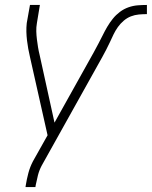

<svg xmlns="http://www.w3.org/2000/svg" viewBox="-20 -550 613 775"><path d="M83 205 84 198Q88 173 94.5 148.5Q101 124 113 101L172 -4L101 -320Q97 -337 94 -353.5Q91 -370 89 -387Q87 -404 86.5 -421.5Q86 -439 88 -457L101 -530H141L129 -457Q126 -440 126.5 -423.5Q127 -407 129 -391Q131 -375 133.5 -359.5Q136 -344 140 -328L200 -55L358 -338Q367 -355 376.5 -372.5Q386 -390 394.5 -407.5Q403 -425 413 -442Q423 -459 435.5 -474.5Q448 -490 464 -502Q480 -514 498.5 -520.5Q517 -527 535.5 -528.5Q554 -530 573 -530V-493Q557 -493 540.5 -491.5Q524 -490 508.5 -484Q493 -478 479.5 -466.5Q466 -455 456 -441Q446 -427 438.5 -411.5Q431 -396 424 -380.5Q417 -365 409 -350Q401 -335 393 -320L148 119Q138 138 133 158Q128 178 124 198L123 205Z"/></svg>

Font: Iosevka Curly XLtObl
Style: Regular
Weight: 200
Italic angle: -9°
Monospace: yes
Designer: Belleve Invis
Foundry: Belleve Invis
Version: Version 11.1.0; ttfautohint (v1.8.3)